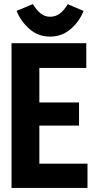

<svg xmlns="http://www.w3.org/2000/svg" viewBox="-20 -923 452 943"><path d="M36.6 0H409.7V-119.1H173.3V-306.2H368.2V-419.9H173.3V-589.4H403.8V-710.9H36.6ZM313 -902.3Q294.9 -872.6 274.4 -856.7Q253.9 -840.8 226.1 -840.8Q199.7 -840.8 179.4 -857.2Q159.2 -873.5 141.6 -902.8L61.5 -869.6Q81.5 -818.8 124.3 -781Q167 -743.2 225.6 -743.2Q284.7 -743.2 328.1 -781.2Q371.6 -819.3 390.1 -869.6Z"/></svg>

Font: Roboto Flex Super Cond Bold
Style: Regular
Weight: 700
Width: 3
Designer: Berlow after Robertson
Foundry: Google
Version: Version 3.000